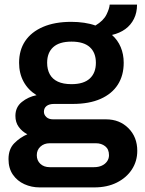

<svg xmlns="http://www.w3.org/2000/svg" viewBox="-20 -633 631 835"><path d="M152 182Q117 182 86 168Q55 154 36 126.5Q17 99 17 59Q17 15 42.5 -10.5Q68 -36 99 -49Q76 -61 61.5 -81Q47 -101 47 -129Q47 -167 75 -189.5Q103 -212 139 -219Q102 -242 82.5 -278Q63 -314 63 -360Q63 -415 89.5 -454.5Q116 -494 167 -516Q218 -538 290 -538Q319 -538 346 -534Q373 -530 395 -522Q430 -543 443 -569.5Q456 -596 457 -613H576Q576 -578 562.5 -551Q549 -524 525 -506.5Q501 -489 467 -481Q492 -459 505 -428Q518 -397 518 -360Q518 -305 492.5 -265Q467 -225 417.5 -203Q368 -181 296 -181H215Q194 -181 182.5 -172Q171 -163 171 -147Q171 -134 181.5 -124Q192 -114 211 -114H441Q500 -114 538.5 -75.5Q577 -37 577 23Q577 68 553.5 104Q530 140 488 161Q446 182 390 182ZM196 94H389Q408 94 422.5 87.5Q437 81 445.5 69Q454 57 454 42Q454 16 437.5 3Q421 -10 397 -10H196Q172 -10 156 4.5Q140 19 140 42Q140 65 155.5 79.5Q171 94 196 94ZM291 -267Q344 -267 370.5 -291.5Q397 -316 397 -360Q397 -404 370.5 -428Q344 -452 291 -452Q238 -452 211.5 -428Q185 -404 185 -360Q185 -331 196.5 -310Q208 -289 231.5 -278Q255 -267 291 -267Z"/></svg>

Font: Archivo SemiBold SemiBold
Style: Regular
Weight: 600
Version: Version 2.001